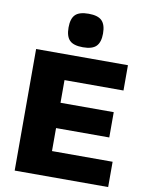

<svg xmlns="http://www.w3.org/2000/svg" viewBox="-105 -1077 881 1151"><g transform="rotate(10 335.5 -501.5)"><path d="M340 -799Q283 -799 259 -823Q235 -847 235 -901Q235 -955 259 -979Q283 -1003 340 -1003Q397 -1003 421 -978.5Q445 -954 445 -901Q445 -848 421 -823.5Q397 -799 340 -799ZM66 -740H625V-586H266V-448H590V-294H266V-154H635V0H66Z"/></g></svg>

Font: Encode Sans Normal
Style: ExtraBold
Weight: 800
Designer: Pablo Impallari, Andres Torresi
Foundry: Pablo Impallari, Andres Torresi
Version: Version 1.000; ttfautohint (v1.00) -l 8 -r 50 -G 200 -x 14 -